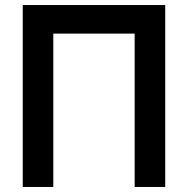

<svg xmlns="http://www.w3.org/2000/svg" viewBox="-20 -740 744 760"><path d="M70 0V-720H634V0H513V-607H191V0Z"/></svg>

Font: Vela Sans Bd
Style: Bold
Weight: 700
Designer: Principal design: Mikhail Sharanda - project Manrope.
Design modification: Ravid Balaliev
Foundry: Mikhail Sharanda
Version: Version 1.001